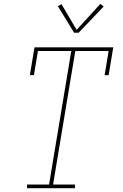

<svg xmlns="http://www.w3.org/2000/svg" viewBox="-20 -982 640 1002"><path d="M121 0V-19H236L352 -716H178L157 -590H136L160 -735H571L547 -590H526L547 -716H373L257 -19H371V0ZM367 -811 282 -950 301 -960 380 -826 504 -962 521 -948 390 -811Z"/></svg>

Font: Iosevka Curly Slab ThExObl
Style: Regular
Weight: 100
Width: 7
Italic angle: -9°
Monospace: yes
Designer: Belleve Invis
Foundry: Belleve Invis
Version: Version 11.1.0; ttfautohint (v1.8.3)